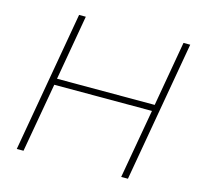

<svg xmlns="http://www.w3.org/2000/svg" viewBox="-99 -774 917 881"><g transform="rotate(15 360.0 -334.0)"><path d="M550 0 608 -329H144L86 0H54L171 -668H203L149 -359H613L667 -668H699L582 0Z"/></g></svg>

Font: Celebes Thin
Style: Italic
Weight: 250
Italic angle: -10°
Designer: Anugrah Pasau
Foundry: Lafontype
Version: Version 1.000; ttfautohint (v1.8.4)